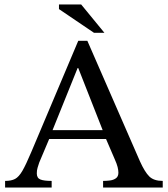

<svg xmlns="http://www.w3.org/2000/svg" viewBox="-20 -846 758 866"><path d="M213 0H3V-30Q31 -30 48 -39Q65 -48 81 -75.5Q97 -103 121 -160L333 -662H374L611 -119Q633 -70 653.5 -50Q674 -30 714 -30V0H445V-30Q460 -30 476 -32Q492 -34 503 -42Q514 -50 514 -67Q514 -78 510.5 -92.5Q507 -107 497 -129L454 -229L447 -249L333 -539H330L213 -249L206 -229L157 -113Q153 -101 149.5 -89.5Q146 -78 146 -64Q146 -43 162 -36.5Q178 -30 213 -30ZM469 -219H191L206 -259H454ZM451 -698H404L246 -805V-826H346Z"/></svg>

Font: STIX Two Text
Style: Regular
Weight: 400
Designer: Ross Mills, John Hudson & Paul Hanslow, Tiro Typeworks Ltd; with prior portions MicroPress Inc., and Coen Hoffman.
Foundry: Tiro Typeworks Ltd
Version: Version 2.13 b171